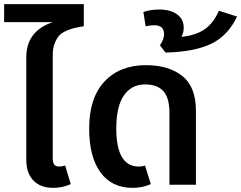

<svg xmlns="http://www.w3.org/2000/svg" viewBox="-40 -893 1166 928"><path d="M365 -766Q338 -762 321 -758Q304 -754 281.5 -744.5Q259 -735 246.5 -721.5Q234 -708 224.5 -684Q215 -660 215 -629V-125Q215 -88 245 -88Q260 -88 275 -93L302 -3Q262 15 217 15Q156 15 121.5 -20.5Q87 -56 87 -121V-616Q87 -743 215 -786H-20V-873H365Z M601 15Q500 15 445.5 -60Q391 -135 391 -272Q391 -420 465 -499Q539 -578 665 -578Q776 -578 841.5 -525.5Q907 -473 907 -358V0H779V-347Q779 -419 750 -452Q721 -485 661 -485Q596 -485 559 -432Q522 -379 522 -272Q522 -88 631 -88Q648 -88 661 -93L689 -3Q648 15 601 15Z M1018 -841 1106 -813Q1060 -718 978 -680Q896 -642 760 -639L733 -674Q753 -703 753 -727Q753 -771 706 -771Q687 -771 664 -766L653 -835Q687 -847 730 -847Q783 -847 815.5 -824Q848 -801 848 -758Q848 -736 837 -715Q908 -722 950.5 -752.5Q993 -783 1018 -841Z"/></svg>

Font: FiraGO Medium
Style: Regular
Weight: 500
Designer: bBox Type
Foundry: bBox Type GmbH
Version: Version 1.001;PS 001.001;hotconv 1.0.88;makeotf.lib2.5.64775